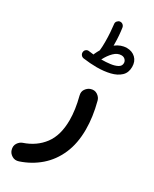

<svg xmlns="http://www.w3.org/2000/svg" viewBox="-254 -778 905 1131"><g transform="rotate(30 198.0 -213.0)"><path d="M99.6 -455.1Q100.6 -466.3 109.4 -472.9Q118.2 -479.5 128.9 -477.5Q146 -475.1 161.6 -473.6Q162.1 -476.6 163.6 -479.5Q171.9 -497.6 181.2 -513.2Q181.2 -514.6 181.6 -517.6Q183.1 -528.8 183.6 -543Q184.1 -557.1 184.1 -573.7Q184.1 -604 181.9 -636.5Q179.7 -668.9 176.8 -690.4Q175.3 -701.2 182.6 -709.7Q189.9 -718.3 199.2 -719.7Q211.4 -721.2 220 -713.9Q228.5 -706.5 230 -695.8Q233.4 -673.8 235.6 -645.5Q237.8 -617.2 237.8 -593.3Q237.8 -585.4 237.8 -578.1Q273.9 -605.5 313 -605.5Q349.1 -605.5 372.3 -583.5Q395.5 -561.5 395.5 -523.9Q395.5 -484.4 370.8 -461.2Q346.2 -438 305.2 -428Q264.2 -418 214.8 -418Q172.4 -418 122.1 -424.8Q111.3 -426.8 104.7 -435.5Q98.1 -444.3 99.6 -455.1ZM306.6 -552.2Q280.3 -552.2 256.8 -529.1Q233.4 -505.9 215.8 -471.2Q217.3 -471.2 218.8 -471.2Q247.6 -471.2 275.9 -474.9Q304.2 -478.5 323.2 -488.8Q342.3 -499 342.3 -519Q342.3 -532.2 332.5 -542.2Q322.8 -552.2 306.6 -552.2ZM245.6 -288.1Q272.5 -297.9 293 -284.2Q313.5 -270.5 318.4 -250Q343.8 -153.8 343.8 -68.4Q343.8 26.4 312.5 98.1Q281.2 169.9 225.3 218.3Q169.4 266.6 96.2 291Q71.3 299.3 51.3 287.1Q31.2 274.9 25.4 255.4Q17.6 229.5 29.8 210.7Q42 191.9 60.1 185.5Q141.1 158.2 187.3 96.4Q233.4 34.7 233.4 -68.4Q233.4 -138.7 211.4 -222.7Q205.1 -247.1 217 -264.4Q229 -281.7 245.6 -288.1Z"/></g></svg>

Font: Mikhak SemiBold
Style: Regular
Weight: 600
Designer: Amin Abedi
Version: Version 3.3